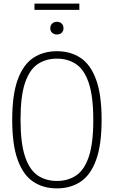

<svg xmlns="http://www.w3.org/2000/svg" viewBox="-20 -1032 629 1061"><path d="M294.5 9Q219 9 163.8 -27.8Q108.5 -64.5 78 -147.8Q47.5 -231 47.5 -370Q47.5 -509 78 -592.2Q108.5 -675.5 163.8 -712.2Q219 -749 294.5 -749Q370 -749 425.2 -712.2Q480.5 -675.5 511 -592.2Q541.5 -509 541.5 -370Q541.5 -231 511 -147.8Q480.5 -64.5 425.2 -27.8Q370 9 294.5 9ZM294.5 -32Q355 -32 400.2 -62Q445.5 -92 470.5 -165.2Q495.5 -238.5 495.5 -368Q495.5 -499.5 470.5 -573.5Q445.5 -647.5 400.2 -677.8Q355 -708 294.5 -708Q234 -708 188.8 -678Q143.5 -648 118.5 -574.8Q93.5 -501.5 93.5 -372Q93.5 -240.5 118.5 -166.5Q143.5 -92.5 188.8 -62.2Q234 -32 294.5 -32ZM294.5 -841.5Q278.5 -841.5 268.2 -850.8Q258 -860 258 -876Q258 -892 268.2 -901.8Q278.5 -911.5 294.5 -911.5Q310.5 -911.5 320.8 -901.8Q331 -892 331 -876Q331 -860 320.8 -850.8Q310.5 -841.5 294.5 -841.5ZM170.5 -977.5V-1012H418.5V-977.5Z"/></svg>

Font: Encode Sans Cnd XLt
Style: Regular
Weight: 200
Width: 3
Designer: Multiple Designers
Foundry: Impallari Type
Version: Version 3.002; ttfautohint (v1.8.3) -l 8 -r 50 -G 200 -x 14 